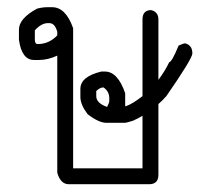

<svg xmlns="http://www.w3.org/2000/svg" viewBox="-20 -500 563 519"><path d="M240.2 -253.9V-240.2Q240.2 -221.2 269.5 -210.9Q275.4 -222.7 275.4 -226.6V-234.4Q275.4 -252.9 259.8 -263.7Q250 -263.7 240.2 -253.9ZM74.2 -392.6Q74.2 -380.9 82 -380.9Q112.3 -380.9 134.8 -404.3V-414.1Q128.4 -437.5 113.3 -437.5H109.4Q91.8 -437.5 74.2 -418ZM408.2 -284.2Q425.8 -307.6 437.5 -332Q444.3 -332 462.9 -377Q476.1 -382.8 480.5 -382.8Q500 -377.9 500 -355.5Q500 -341.8 429.7 -240.2Q419.4 -228.5 408.2 -218.8V-27.3Q408.2 -2 382.8 -2H166Q143.6 -2 134.8 -33.2V-349.6Q108.9 -337.9 85.9 -337.9H72.3Q38.6 -337.9 31.2 -392.6V-419.9Q31.2 -450.2 80.1 -476.6Q94.7 -480.5 107.4 -480.5H121.1Q157.7 -480.5 177.7 -423.8V-44.9H365.2V-187Q353 -179.7 339.8 -173.8Q322.3 -168 316.4 -168H267.6Q247.1 -168 216.8 -191.4Q198.2 -215.8 197.3 -236.3V-259.8Q197.3 -293 253.9 -306.6H263.7Q298.3 -306.6 318.4 -248V-212.9H320.3Q338.4 -219.2 365.2 -240.2V-447.3Q365.2 -472.7 388.7 -472.7Q408.2 -467.8 408.2 -447.3Z"/></svg>

Font: CEF Fonts CJK
Style: Regular
Weight: 400
Designer: PartyBoss (派对大魔王)
Version: Release 2.25